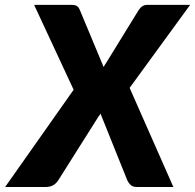

<svg xmlns="http://www.w3.org/2000/svg" viewBox="-70 -748 780 768"><path d="M448.5 -396.5 623.5 0H477.5Q461.5 0 452.8 -8Q444 -16 439.5 -26L332 -293.5Q330 -290 328 -287Q326 -284 323.5 -281L162.5 -26Q152.5 -11.5 140.2 -5.8Q128 0 113.5 0H-49.5L224.5 -389L66.5 -728.5H214.5Q230.5 -728.5 237.2 -724.2Q244 -720 248.5 -710L344.5 -480Q349.5 -489.5 356.5 -499.5L484.5 -707.5Q492 -718.5 500 -723.5Q508 -728.5 519.5 -728.5H690.5Z"/></svg>

Font: Lato ExtraBold
Style: Italic
Weight: 800
Italic angle: -7°
Designer: Lukasz Dziedzic with Adam Twardoch and Botio Nikoltchev
Foundry: tyPoland Lukasz Dziedzic
Version: Version 2.015; 2015-08-06; http://www.latofonts.com/